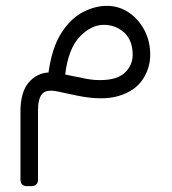

<svg xmlns="http://www.w3.org/2000/svg" viewBox="-20 -340 588 657"><path d="M73 297Q50 297 50 274V43Q50 -25 78 -57.5Q106 -90 146 -92Q158 -178 190.5 -228Q223 -278 264.5 -299Q306 -320 346 -320Q386 -320 419.5 -298Q453 -276 473.5 -238Q494 -200 494 -152Q494 -106 467.5 -67Q441 -28 385.5 -11.5Q330 5 243 -13L177 -27Q138 -35 124 -18.5Q110 -2 110 38V274Q110 297 87 297ZM328 -66Q383 -67 408.5 -92.5Q434 -118 434 -152Q434 -202 405 -228.5Q376 -255 335 -255Q292 -255 253 -214.5Q214 -174 203 -85Q245 -76 274.5 -70.5Q304 -65 328 -66Z"/></svg>

Font: Rubik Light
Style: Italic
Weight: 300
Italic angle: -12°
Designer: Hubert and Fischer
Foundry: Hubert and Fischer
Version: Version 2.300;gftools[0.9.30]